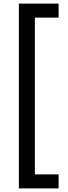

<svg xmlns="http://www.w3.org/2000/svg" viewBox="-20 -888 376 1068"><path d="M85 -868H306V-790H174V82H306V160H85Z"/></svg>

Font: EncodeSans
Style: Medium
Weight: 500
Designer: Pablo Impallari, Andres Torresi
Foundry: Pablo Impallari, Andres Torresi
Version: Version 1.000; ttfautohint (v1.4.1)